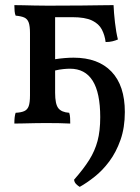

<svg xmlns="http://www.w3.org/2000/svg" viewBox="-20 -480 547 749"><path d="M291 249Q284 245 277 238Q270 231 269 221Q306 179 328 144Q350 109 360.5 70Q371 31 371 -23Q371 -118 341.5 -165Q312 -212 253 -212Q242 -212 227 -210.5Q212 -209 195 -205V-249Q214 -252 232.5 -253.5Q251 -255 267 -255Q363 -255 415 -200.5Q467 -146 467 -43Q467 18 450 66Q433 114 406.5 149.5Q380 185 349 209.5Q318 234 291 249ZM36 2Q36 -26 41 -40Q62 -41 74.5 -46.5Q87 -52 92 -66Q97 -80 97 -108V-351Q97 -378 92 -392Q87 -406 75 -411.5Q63 -417 41 -419Q38 -426 37 -436.5Q36 -447 36 -460Q51 -460 71.5 -459.5Q92 -459 114 -458.5Q136 -458 157 -458Q178 -458 195 -458V-118Q195 -74 207.5 -58Q220 -42 250 -40Q253 -31 253.5 -20Q254 -9 254 2Q238 1 212 0.5Q186 0 158 0Q138 0 114.5 0.5Q91 1 69.5 1.5Q48 2 36 2ZM392 -316Q389 -342 377.5 -364.5Q366 -387 339 -400Q312 -413 262 -413H171L191 -458Q253 -458 298.5 -458.5Q344 -459 375 -459.5Q406 -460 423 -460Q424 -432 428.5 -392.5Q433 -353 440 -326Q431 -322 419 -319Q407 -316 392 -316Z"/></svg>

Font: Vollkorn
Style: Regular
Weight: 400
Designer: Friedrich Althausen
Foundry: Friedrich Althausen
Version: Version 4.104